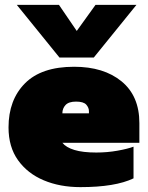

<svg xmlns="http://www.w3.org/2000/svg" viewBox="-20 -758 607 788"><path d="M224 -522 49 -738H222L295 -631L372 -738H540L365 -522ZM310 10Q226 10 159.5 -18Q93 -46 54 -100.5Q15 -155 15 -235Q15 -348 82.5 -416Q150 -484 284 -484Q406 -484 479 -424Q552 -364 552 -253V-172H236Q251 -153 285.5 -142.5Q320 -132 375 -132Q420 -132 462 -139.5Q504 -147 528 -156V-26Q453 10 310 10ZM236 -293H345V-302Q345 -316 334 -328.5Q323 -341 292 -341Q262 -341 249 -327Q236 -313 236 -293Z"/></svg>

Font: Boz Display
Style: Regular
Weight: 900
Version: Version 2.000; ttfautohint (v1.8.3)